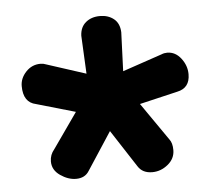

<svg xmlns="http://www.w3.org/2000/svg" viewBox="-39 -773 570 512"><g transform="rotate(-5 245.5 -517.5)"><path d="M332 -488 402 -387Q410 -377 410 -358Q410 -335 391 -319.5Q372 -304 349 -304Q323 -304 311 -323L246 -423L180 -322Q169 -304 145 -304Q124 -304 103 -318.5Q82 -333 82 -356Q82 -374 94 -388L160 -482L56 -512Q22 -519 22 -563Q22 -584 38 -601Q54 -618 77 -618Q85 -618 92 -615L197 -581L192 -683Q193 -706 208 -718.5Q223 -731 246 -731Q268 -731 283 -719Q298 -707 299 -683L295 -579L401 -615Q408 -618 416 -618Q438 -618 453 -598.5Q468 -579 468 -556Q468 -519 434 -512Z"/></g></svg>

Font: Dosis
Style: ExtraBold
Weight: 800
Designer: EdgarTolentino, PabloImpallari, IginoMarini
Foundry: EdgarTolentino, PabloImpallari, IginoMarini
Version: Version 1.007